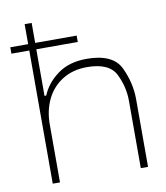

<svg xmlns="http://www.w3.org/2000/svg" viewBox="-84 -820 767 889"><g transform="rotate(-10 300.0 -375.0)"><path d="M540 -318V0H506V-317Q506 -382 476 -443Q446 -504 341 -504Q275 -504 226 -473.5Q177 -443 151.5 -390.5Q126 -338 126 -272V0H92V-626H8V-656H92V-750H125V-656H320V-626H125V-407H133Q156 -463 210 -502.5Q264 -542 346 -542Q470 -542 505 -468.5Q540 -395 540 -318Z"/></g></svg>

Font: Be Vietnam Thin
Style: Regular
Weight: 100
Designer: Gabriel Lam
Foundry: TypeRant
Version: Version 4.000